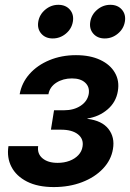

<svg xmlns="http://www.w3.org/2000/svg" viewBox="-20 -758 532 786"><path d="M200.2 7.8Q134.8 7.8 90.6 -14.6Q46.4 -37.1 26.9 -75Q7.3 -112.8 14.6 -159.7H136.2Q131.8 -128.4 154.1 -109.9Q176.3 -91.3 215.8 -91.3Q242.7 -91.3 264.6 -99.6Q286.6 -107.9 300.8 -123Q314.9 -138.2 317.9 -157.7Q323.2 -189 299.3 -208Q275.4 -227.1 229.5 -227.1H188.5L201.2 -306.6H242.2Q282.2 -306.6 310.1 -325Q337.9 -343.3 343.3 -373.5Q347.7 -401.9 328.9 -419.4Q310.1 -437 274.4 -437Q238.3 -437 210.9 -419.7Q183.6 -402.3 178.2 -372.1H60.5Q68.8 -418.9 100.8 -455.1Q132.8 -491.2 182.4 -511.7Q231.9 -532.2 291 -532.2Q349.1 -532.2 390.1 -512.9Q431.2 -493.7 450.4 -460.2Q469.7 -426.8 462.4 -384.8Q455.1 -339.8 420.4 -310.1Q385.7 -280.3 337.9 -272.9V-271.5Q397.5 -264.2 424.1 -230Q450.7 -195.8 442.4 -147.9Q435.1 -103 401.6 -67.6Q368.2 -32.2 315.9 -12.2Q263.7 7.8 200.2 7.8ZM408.7 -600.6Q378.9 -600.6 361.8 -620.4Q344.7 -640.1 349.6 -669.4Q354.5 -698.7 378.2 -718.5Q401.9 -738.3 431.6 -738.3Q461.9 -738.3 479 -718.5Q496.1 -698.7 491.2 -669.4Q486.3 -640.1 462.6 -620.4Q439 -600.6 408.7 -600.6ZM195.8 -600.6Q166 -600.6 148.9 -620.4Q131.8 -640.1 136.7 -669.4Q141.6 -698.7 165.3 -718.5Q189 -738.3 218.8 -738.3Q249 -738.3 266.1 -718.5Q283.2 -698.7 278.3 -669.4Q273.4 -640.1 249.8 -620.4Q226.1 -600.6 195.8 -600.6Z"/></svg>

Font: Inter 28pt SemiBold
Style: Italic
Weight: 600
Italic angle: -9.3988°
Designer: Rasmus Andersson
Foundry: rsms
Version: Version 4.001;git-66647c0bb